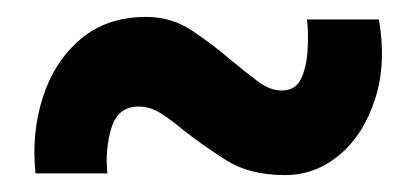

<svg xmlns="http://www.w3.org/2000/svg" viewBox="-20 -629 491 227"><path d="M317 -422Q275 -422 247.5 -439.5Q220 -457 197 -475Q184 -486 171 -494.5Q158 -503 144 -503Q119 -503 111.5 -477Q104 -451 107 -424H22Q17 -471 30.5 -513.5Q44 -556 75 -582.5Q106 -609 153 -609Q183 -609 207.5 -592.5Q232 -576 253 -558Q270 -544 284.5 -533Q299 -522 313 -522Q329 -522 335.5 -535Q342 -548 343.5 -567.5Q345 -587 343 -606H428Q437 -554 423.5 -512Q410 -470 381.5 -446Q353 -422 317 -422Z"/></svg>

Font: Synthetic
Style: Bold
Weight: 700
Designer: Santiago Orozco
Foundry: Typemade
Version: Version 2.000; ttfautohint (v1.8.4.7-5d5b)